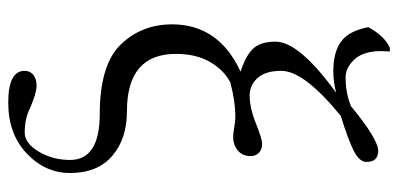

<svg xmlns="http://www.w3.org/2000/svg" viewBox="-270 -468 966 466"><g transform="rotate(90 213.0 -235.0)"><path d="M205.1 -567.9Q179.2 -561 152.8 -561Q106.9 -561 81.1 -579.6Q55.2 -598.1 45.9 -646Q67.9 -686 96.2 -698.2H105Q105 -695.3 104.5 -688.7Q104 -682.1 104 -678.2Q104 -634.3 124 -612.5Q144 -590.8 168 -590.8Q207 -590.8 237.8 -604Q317.9 -669.9 346.2 -669.9Q373 -669.9 373 -641.1Q373 -624 345 -610.1Q316.9 -596.2 261.2 -579.1Q152.3 -490.2 151.9 -435.1Q151.9 -396 169.4 -377Q187 -357.9 211.9 -357.9Q241.7 -357.9 279.3 -373Q316.9 -388.2 329.1 -388.2Q342.3 -388.2 350.6 -380.6Q358.9 -373 358.9 -359.9Q358.9 -340.8 345.5 -329.3Q332 -317.9 312 -317.9Q304.2 -317.9 288.6 -320.6Q272.9 -323.2 266.1 -323.2Q225.1 -323.2 180.2 -311Q150.4 -295.9 130.6 -262Q110.8 -228 110.8 -179.2Q110.8 -60.1 250 -60.1Q316.9 -60.1 358.4 -24.4Q399.9 11.2 399.9 78.1Q399.9 138.2 352.5 183.1Q305.2 228 229 228Q151.9 228 151.9 188Q151.9 174.8 161.9 167Q171.9 159.2 188 159.2Q206.1 159.2 244.1 175.8Q268.1 188 301.8 188Q327.6 188 347.9 154.1Q368.2 120.1 368.2 78.1Q368.2 6.3 257.8 5.9Q137.7 5.9 88.4 -44.7Q39.1 -95.2 39.1 -169.9Q39.1 -282.7 153.8 -335.9Q115.7 -348.1 98.4 -366Q81.1 -383.8 81.1 -420.9Q81.1 -478 205.1 -567.9Z"/></g></svg>

Font: Linux Libertine
Style: Regular
Weight: 400
Designer: Philipp H. Poll
Foundry: Philipp H. Poll
Version: Version 5.3.0 ; ttfautohint (v0.9)